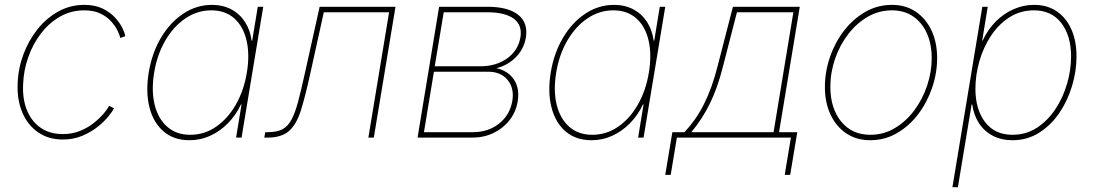

<svg xmlns="http://www.w3.org/2000/svg" viewBox="-20 -567 4506 791"><path d="M238.8 7.8Q180.2 7.8 137.2 -21.7Q94.2 -51.3 72 -103.5Q49.8 -155.8 52.7 -222.7Q54.7 -284.2 76.2 -342.3Q97.7 -400.4 134.5 -446.5Q171.4 -492.7 220.5 -519.8Q269.5 -546.9 327.1 -546.9Q372.1 -546.9 403.3 -531.5Q434.6 -516.1 454.6 -493.9Q474.6 -471.7 484.6 -450.7Q494.6 -429.7 496.1 -418L475.1 -410.6Q473.6 -421.4 464.6 -440.2Q455.6 -459 438.2 -478.5Q420.9 -498 393.6 -511.2Q366.2 -524.4 327.1 -524.4Q272.5 -524.4 227.3 -498.5Q182.1 -472.7 148.7 -429Q115.2 -385.3 96.2 -330.8Q77.1 -276.4 75.2 -219.2Q72.3 -157.7 91.6 -111.6Q110.8 -65.4 148.4 -40Q186 -14.6 238.8 -14.6Q278.3 -14.6 311.3 -28.3Q344.2 -42 368.9 -62.3Q393.6 -82.5 409.2 -101.6Q424.8 -120.6 429.7 -131.3L449.2 -121.1Q444.3 -109.4 427.2 -88.1Q410.2 -66.9 382.8 -44.9Q355.5 -22.9 319.1 -7.6Q282.7 7.8 238.8 7.8Z M760.7 10.7Q696.3 10.7 654.1 -25.4Q611.8 -61.5 595.7 -124.8Q579.6 -188 592.8 -268.6Q606 -348.6 643.3 -411.6Q680.7 -474.6 735.1 -510.7Q789.6 -546.9 853.5 -546.9Q897.9 -546.9 932.6 -528.6Q967.3 -510.3 989 -477.1Q1010.7 -443.8 1016.6 -399.4H1019L1042 -539.1H1064.5L975.1 0H952.6L975.1 -136.7H972.7Q952.1 -92.8 919.2 -59.3Q886.2 -25.9 845.9 -7.6Q805.7 10.7 760.7 10.7ZM763.7 -11.7Q822.3 -11.7 870.6 -45.2Q918.9 -78.6 951.9 -136.5Q984.9 -194.3 997.1 -268.6Q1009.3 -342.3 995.8 -400.1Q982.4 -458 945.3 -491.2Q908.2 -524.4 850.6 -524.4Q793 -524.4 743.9 -491.2Q694.8 -458 661.1 -400.1Q627.4 -342.3 615.2 -268.6Q603 -194.3 616.9 -136.5Q630.9 -78.6 668.5 -45.2Q706.1 -11.7 763.7 -11.7Z M1068.8 0 1072.8 -22.5H1084.5Q1120.6 -22.5 1143.1 -34.2Q1165.5 -45.9 1180.4 -73.2Q1195.3 -100.6 1207.8 -147Q1220.2 -193.4 1235.4 -262.7L1296.9 -539.1H1609.4L1520 0H1497.6L1583 -516.6H1314L1257.8 -261.7Q1237.8 -170.4 1219.7 -112.5Q1201.7 -54.7 1170.7 -27.3Q1139.6 0 1080.6 0Z M1700.2 0 1789.1 -539.1H1988.3Q2073.2 -539.1 2114.7 -506.1Q2156.2 -473.1 2146.5 -412.6Q2138.7 -365.7 2106.2 -332.3Q2073.7 -298.8 2025.9 -286.1Q2058.6 -278.3 2079.8 -259.5Q2101.1 -240.7 2109.9 -212.9Q2118.7 -185.1 2112.8 -149.4Q2105.5 -105.5 2079.1 -71.8Q2052.7 -38.1 2012.9 -19Q1973.1 0 1924.8 0ZM1726.6 -22.5H1928.7Q1991.7 -22.5 2036.4 -58.1Q2081.1 -93.8 2090.8 -151.9Q2099.1 -204.1 2071 -237.8Q2043 -271.5 1991.7 -271.5H1767.6ZM1771 -293.9H1958.5Q2023.9 -293.9 2069.3 -326.4Q2114.7 -358.9 2124 -413.1Q2132.3 -463.9 2096.2 -490.2Q2060.1 -516.6 1985.4 -516.6H1808.1Z M2417 10.7Q2352.5 10.7 2310.3 -25.4Q2268.1 -61.5 2252 -124.8Q2235.8 -188 2249 -268.6Q2262.2 -348.6 2299.6 -411.6Q2336.9 -474.6 2391.4 -510.7Q2445.8 -546.9 2509.8 -546.9Q2554.2 -546.9 2588.9 -528.6Q2623.5 -510.3 2645.3 -477.1Q2667 -443.8 2672.9 -399.4H2675.3L2698.2 -539.1H2720.7L2631.3 0H2608.9L2631.3 -136.7H2628.9Q2608.4 -92.8 2575.4 -59.3Q2542.5 -25.9 2502.2 -7.6Q2461.9 10.7 2417 10.7ZM2419.9 -11.7Q2478.5 -11.7 2526.9 -45.2Q2575.2 -78.6 2608.2 -136.5Q2641.1 -194.3 2653.3 -268.6Q2665.5 -342.3 2652.1 -400.1Q2638.7 -458 2601.6 -491.2Q2564.5 -524.4 2506.8 -524.4Q2449.2 -524.4 2400.1 -491.2Q2351.1 -458 2317.4 -400.1Q2283.7 -342.3 2271.5 -268.6Q2259.3 -194.3 2273.2 -136.5Q2287.1 -78.6 2324.7 -45.2Q2362.3 -11.7 2419.9 -11.7Z M2720.7 153.3 2750 -22.5H2799.8Q2823.2 -47.4 2843.3 -75.9Q2863.3 -104.5 2880.1 -137.9Q2897 -171.4 2910.9 -210Q2924.8 -248.5 2936 -293L2999.5 -539.1H3274.9L3189.5 -22.5H3264.6L3235.4 153.3H3212.9L3238.3 0H2768.6L2743.2 153.3ZM2828.1 -22.5H3167L3248.5 -516.6H3016.1L2958.5 -293Q2936.5 -206.1 2905.3 -141.8Q2874 -77.6 2828.1 -22.5Z M3564.9 10.7Q3508.8 10.7 3466.8 -17.3Q3424.8 -45.4 3401.6 -95Q3378.4 -144.5 3378.4 -208.5Q3378.4 -270.5 3398.9 -330.8Q3419.4 -391.1 3456.5 -439.7Q3493.7 -488.3 3544.2 -517.6Q3594.7 -546.9 3654.8 -546.9Q3711.4 -546.9 3752.9 -518.8Q3794.4 -490.7 3817.6 -441.4Q3840.8 -392.1 3840.8 -328.1Q3840.8 -266.1 3820.3 -205.8Q3799.8 -145.5 3762.9 -96.7Q3726.1 -47.9 3675.5 -18.6Q3625 10.7 3564.9 10.7ZM3565.4 -11.7Q3620.6 -11.7 3666.7 -39.3Q3712.9 -66.9 3746.8 -112.5Q3780.8 -158.2 3799.6 -214.4Q3818.4 -270.5 3818.4 -327.1Q3818.4 -385.7 3798.3 -430.2Q3778.3 -474.6 3741.7 -499.5Q3705.1 -524.4 3654.8 -524.4Q3601.1 -524.4 3555.2 -498Q3509.3 -471.7 3474.6 -426.5Q3439.9 -381.3 3420.4 -325Q3400.9 -268.6 3400.9 -209.5Q3400.9 -121.1 3445.3 -66.4Q3489.7 -11.7 3565.4 -11.7Z M3903.8 204.1 4026.9 -539.1H4049.3L4026.4 -399.4H4028.3Q4048.8 -444.3 4081.5 -477.5Q4114.3 -510.7 4155 -528.8Q4195.8 -546.9 4240.2 -546.9Q4294.9 -546.9 4334 -520Q4373 -493.2 4394 -445.6Q4415 -397.9 4415 -335Q4415 -274.4 4396.7 -213.1Q4378.4 -151.9 4344 -101.3Q4309.6 -50.8 4260.7 -20Q4211.9 10.7 4150.9 10.7Q4105.5 10.7 4070.3 -7.6Q4035.2 -25.9 4013.4 -59.1Q3991.7 -92.3 3985.4 -136.7H3982.9L3926.3 204.1ZM4151.4 -11.7Q4207 -11.7 4251.5 -40.5Q4295.9 -69.3 4327.4 -116.5Q4358.9 -163.6 4375.7 -220.7Q4392.6 -277.8 4392.6 -334.5Q4392.6 -419.9 4352.3 -472.2Q4312 -524.4 4239.7 -524.4Q4183.6 -524.4 4138.9 -495.8Q4094.2 -467.3 4062.7 -419.7Q4031.2 -372.1 4014.9 -314.9Q3998.5 -257.8 3998.5 -200.7Q3998.5 -116.7 4038.3 -64.2Q4078.1 -11.7 4151.4 -11.7Z"/></svg>

Font: Inter 18pt Thin
Style: Italic
Weight: 250
Italic angle: -9.3988°
Version: Version 4.001;git-66647c0bb